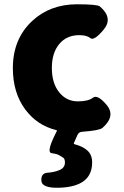

<svg xmlns="http://www.w3.org/2000/svg" viewBox="-20 -603 577 896"><path d="M258 273Q175 276 173 240Q171 205 202 203Q233 201 258 190.5Q283 180 283 155Q283 138 274.5 132.5Q266 127 255.5 121Q245 115 220.5 111.5Q196 108 237 25L245 9Q247 5 242 4Q153 -18 98 -92Q40 -170 40 -285Q40 -421 130 -505Q214 -583 339 -583Q434 -583 446 -573Q509 -519 464 -465Q419 -411 402 -425Q385 -439 350 -439Q291 -439 256.5 -397.5Q222 -356 222 -285.5Q222 -215 256 -172.5Q290 -130 343 -130Q392 -130 413.5 -147Q435 -164 478 -113Q521 -61 458 -6Q444 6 363 12Q347 13 341 28L325 64Q323 69 328 70Q367 80 388.5 100Q410 120 410 155Q410 268 258 273Z"/></svg>

Font: Resource Han Rounded JP Heavy
Style: Regular
Weight: 900
Designer: Cyano Hao (round all glyphs); Ryoko NISHIZUKA 西塚涼子 (kana, bopomofo & ideographs); Paul D. Hunt (Latin, Greek & Cyrillic)
Foundry: Cyano Hao
Version: 0.990